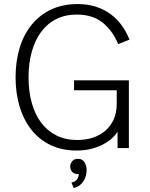

<svg xmlns="http://www.w3.org/2000/svg" viewBox="-20 -732 741 949"><path d="M358 12Q287 12 231 -14.5Q175 -41 136.5 -89Q98 -137 77.5 -203.5Q57 -270 57 -350Q57 -430 77.5 -496.5Q98 -563 137.5 -611Q177 -659 234 -685.5Q291 -712 363 -712Q414 -712 455 -698.5Q496 -685 527.5 -661.5Q559 -638 582 -606Q605 -574 620 -536L564 -514Q537 -580 487.5 -620Q438 -660 359 -660Q302 -660 257.5 -637.5Q213 -615 183 -574Q153 -533 137 -476Q121 -419 121 -350Q121 -281 137 -223.5Q153 -166 183.5 -125.5Q214 -85 259 -62.5Q304 -40 361 -40Q404 -40 440 -52Q476 -64 502 -87Q528 -110 542.5 -143Q557 -176 557 -218V-286H346V-335H617V0H561V-81Q552 -66 535 -50Q518 -34 492.5 -20Q467 -6 433.5 3Q400 12 358 12ZM408 109Q408 121 405 134.5Q402 148 394.5 160.5Q387 173 375 183Q363 193 344 197L333 170Q349 168 359 156.5Q369 145 369 131V127Q368 128 367 128H361Q348 128 337.5 118Q327 108 327 90Q327 78 336.5 65.5Q346 53 365 53Q387 53 397.5 69.5Q408 86 408 109Z"/></svg>

Font: Post Grotesk Light
Style: Light
Weight: 300
Version: Version 1.0